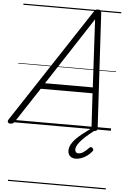

<svg xmlns="http://www.w3.org/2000/svg" viewBox="-132 -1072 1051 1629"><g transform="rotate(5 393.5 -257.5)"><path d="M-22 14Q-38 14 -43.5 5Q-49 -4 -40 -20L600 -994Q608 -1006 615.5 -1010.5Q623 -1015 637 -1015Q650 -1015 656.5 -1009.5Q663 -1004 664 -988L719 -14Q720 0 713.5 7Q707 14 692 14Q678 14 673 8.5Q668 3 667 -10L650 -303H209L16 -9Q6 5 -1 9.5Q-8 14 -22 14ZM241 -353H648L617 -930ZM555 262Q524 262 506.5 244.5Q489 227 489 199Q489 173 502 148Q515 123 539 98Q563 73 597.5 46Q632 19 675 -12L717 -8V-4Q680 22 649 48Q618 74 595 98Q572 122 559 143.5Q546 165 546 183Q546 197 553 206Q560 215 574 215Q595 215 616.5 201Q638 187 663 160Q668 154 675.5 153Q683 152 691 160Q697 167 698 173.5Q699 180 693 187Q676 209 653 226Q630 243 605 252.5Q580 262 555 262ZM0 490H833V500H0ZM0 -20H833V0H0ZM0 -505H833V-500H0ZM0 -1010H833V-1000H0Z"/></g></svg>

Font: Playwrite AU VIC Guides
Style: Regular
Weight: 400
Designer: Veronika Burian, José Scaglione
Foundry: TypeTogether
Version: Version 1.003